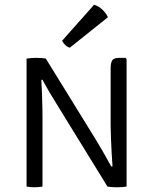

<svg xmlns="http://www.w3.org/2000/svg" viewBox="-20 -790 648 813"><path d="M220.5 -348.5Q203.5 -375.5 188.5 -401Q173.5 -426.5 159.5 -452.5L155 -452Q156.5 -428 157.8 -395.5Q159 -363 159.5 -332.2Q160 -301.5 160 -282V0Q141 3 125.5 3Q110 3 92.5 0V-542Q101 -543.5 112.5 -544.2Q124 -545 133.5 -545Q157.5 -545 174 -542L390.5 -191Q407 -164 422 -137.2Q437 -110.5 451 -85L456.5 -85.5Q454.5 -108.5 452.8 -141.5Q451 -174.5 449.8 -206.8Q448.5 -239 448.5 -259V-500.5Q448.5 -523 455 -534Q461.5 -545 484.5 -545H511L516 -540V0Q498.5 3 475 3Q451 3 435 0ZM378.5 -770Q398 -764 413.8 -749Q429.5 -734 437 -717L275.5 -588Q265 -591 256.2 -599.5Q247.5 -608 243 -617.5Z"/></svg>

Font: Signika Negative SC Light
Style: Regular
Weight: 300
Designer: Anna Giedryś
Foundry: Anna Giedryś
Version: Version 2.000; ttfautohint (v1.8.3) -l 8 -r 50 -G 200 -x 9 -